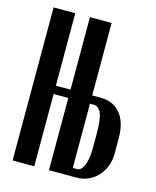

<svg xmlns="http://www.w3.org/2000/svg" viewBox="-107 -773 689 847"><g transform="rotate(15 237.5 -349.5)"><path d="M131 -699V-368H198V-699H297V-368H334Q368 -368 391.5 -356Q415 -344 430 -323.5Q445 -303 452 -275.5Q459 -248 459 -216V-145Q459 -114 448.5 -87.5Q438 -61 420 -41.5Q402 -22 377.5 -11Q353 0 326 0H198V-330H131V0H32V-699ZM360 -208Q360 -277 348.5 -303.5Q337 -330 314 -330H297V-37H317Q324 -37 331.5 -42Q339 -47 345.5 -60Q352 -73 356 -95Q360 -117 360 -151Z"/></g></svg>

Font: Moniqa ExtBd Cond Paragraph
Style: Regular
Weight: 800
Width: 3
Designer: Rajesh Rajput
Foundry: Rajesh Rajput
Version: Version 1.000